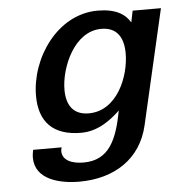

<svg xmlns="http://www.w3.org/2000/svg" viewBox="-51 -562 763 811"><g transform="rotate(-5 330.0 -156.5)"><path d="M102 -177C102 -66 160 -5 279 -5C351 -5 406 -48 445 -85C422 36 387 121 278 121C230 121 188 105 188 65C188 60 189 54 191 49H70C68 60 66 70 66 82C66 175 170 200 253 200C403 200 516 126 548 -13L660 -500H540L530 -451C509 -487 469 -513 393 -513C220 -513 102 -335 102 -177ZM224 -192C224 -286 286 -435 401 -435C470 -435 495 -387 495 -323C495 -225 438 -84 318 -84C252 -84 224 -127 224 -192Z"/></g></svg>

Font: Perun SemiBold Italic
Style: Regular
Weight: 400
Italic angle: -12°
Foundry: Copyright (c) Stefan Peev, Context Ltd, 2016
Version: Version 1.026